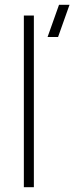

<svg xmlns="http://www.w3.org/2000/svg" viewBox="-20 -785 312 805"><path d="M223.5 -630H179.5L227.5 -765H271.5ZM80 0V-720H122V0Z"/></svg>

Font: Manrope ExtraLight
Style: Regular
Weight: 200
Designer: Mikhail Sharanda
Foundry: Mikhail Sharanda
Version: Version 4.505